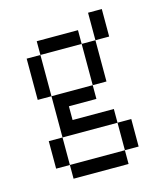

<svg xmlns="http://www.w3.org/2000/svg" viewBox="-105 -639 710 843"><g transform="rotate(-15 250.0 -218.0)"><path d="M125 62.5V125H375V62.5ZM125 62.5Q125 62.5 125 -62.5H62.5Q62.5 -62.5 62.5 62.5ZM375 62.5H437.5Q437.5 62.5 437.5 -62.5H375Q375 -62.5 375 62.5ZM125 -62.5H375V-125H187.5V-187.5H312.5V-250H125ZM125 -250V-437.5H62.5V-250ZM312.5 -250H375V-437.5H312.5ZM125 -437.5H312.5V-500H125ZM375 -437.5H437.5Q437.5 -437.5 437.5 -562.5H375Q375 -562.5 375 -437.5Z"/></g></svg>

Font: Unifont
Style: Regular
Weight: 500
Version: Version 15.1.04